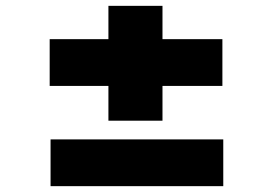

<svg xmlns="http://www.w3.org/2000/svg" viewBox="-20 -627 934 657"><path d="M150 -333V-493H741V-333ZM153 10V-150H744V10ZM351 -214V-607H536V-214Z"/></svg>

Font: Lexend Zetta Black
Style: Regular
Weight: 900
Designer: Bonnie Shaver-Troup, Thomas Jockin
Foundry: Lexend
Version: Version 1.007